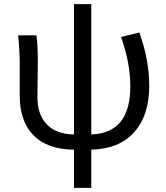

<svg xmlns="http://www.w3.org/2000/svg" viewBox="-20 -715 809 934"><path d="M658 -557Q706 -423 706 -297Q706 -152 631 -70Q558 10 424 13V199H340V13Q207 12 139 -61Q76 -129 76 -249V-394Q76 -478 68 -543H157Q164 -499 164 -416L162 -243Q162 -159 206 -112Q252 -62 340 -61V-695H424V-61Q614 -67 614 -295Q614 -408 569 -535Z"/></svg>

Font: KaiGen Gothic CN Regular
Style: Regular
Weight: 400
Designer: Ryoko NISHIZUKA  (kana & ideographs); Paul D. Hunt (Latin, Greek & Cyrillic); Wenlong ZHANG  (bopomofo); Sandoll Communi
Foundry: Adobe Systems Incorporated
Version: Version 1.002.20150501